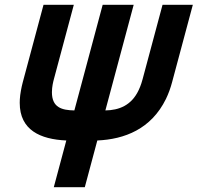

<svg xmlns="http://www.w3.org/2000/svg" viewBox="-20 -560 828 805"><path d="M205.5 225H335.5L388 29C502.4 24 613.9 -19 675.7 -145C686.8 -168 695 -191 701.4 -215L788.5 -540H661.5L577.9 -228C576 -221 571.2 -203 561.8 -183C531.1 -117 478.1 -98 421.8 -97L540.5 -540H410.5L291.8 -97C239.5 -98 197.7 -108.8 197.7 -173.4C197.7 -196.7 203.2 -217.8 205.9 -228L289.5 -540H162.5L75.4 -215C70.3 -196 64.3 -166 63.1 -143C62.8 -138.1 62.7 -133.3 62.7 -128.6C62.7 -14.7 148.9 24.2 258 29Z"/></svg>

Font: Manrope
Style: ExtraBoldItalic
Weight: 800
Italic angle: -15°
Designer: Mikhail Sharanda
Foundry: Mikhail Sharanda
Version: Version 4.502;hotconv 1.0.109;makeotfexe 2.5.65596